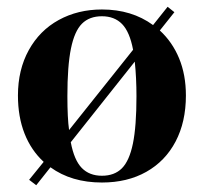

<svg xmlns="http://www.w3.org/2000/svg" viewBox="-20 -524 601 567"><path d="M529 -242Q529 -164 498.5 -106Q468 -48 412 -16.5Q356 15 281 15Q191 15 129 -30L87 23L66 7L109 -46Q72 -80 52.5 -129.5Q33 -179 33 -242Q33 -318 65 -376Q97 -434 153.5 -465Q210 -496 281 -496Q369 -496 432 -450L475 -504L495 -488L452 -434Q489 -400 509 -351.5Q529 -303 529 -242ZM184 -140 373 -377Q363 -430 340.5 -453Q318 -476 281 -476Q244 -476 222 -454Q200 -432 189.5 -380.5Q179 -329 179 -240Q179 -175 184 -140ZM383 -240Q383 -294 378 -342L189 -104Q199 -51 221.5 -28Q244 -5 281 -5Q318 -5 340 -27Q362 -49 372.5 -100Q383 -151 383 -240Z"/></svg>

Font: DeepMind Serif Display
Style: Regular
Weight: 800
Designer: Frank Grießhammer / Modifications: Colophon Foundry
Foundry: Colophon Foundry
Version: Version 5.002